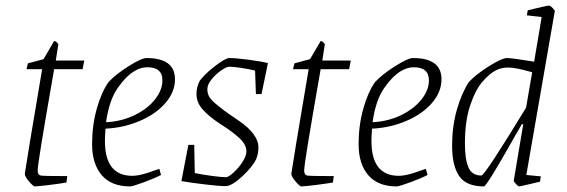

<svg xmlns="http://www.w3.org/2000/svg" viewBox="-20 -659 2030 688"><path d="M69 -37Q73 -68 131 -411H75L80 -432L136 -447L174 -512Q181 -512 189 -501L180 -442H282L276 -411H174Q142 -228 128.5 -145Q115 -62 115 -48Q115 -32 126 -30Q138 -28 221 -28L218 -5Q188 0 155.5 4Q123 8 105 9Q99 9 83.5 -9.5Q68 -28 69 -37Z M358 -198Q356 -170 356 -154Q356 -29 454 -29Q477 -29 511.5 -40.5Q546 -52 551 -54L557 -32Q534 -20 494.5 -5.5Q455 9 446 9Q379 9 344.5 -31.5Q310 -72 310 -142Q310 -209 326.5 -268.5Q343 -328 369 -365Q395 -393 441 -422Q487 -451 505 -451Q607 -451 607 -375Q607 -329 572.5 -289.5Q538 -250 480.5 -225.5Q423 -201 358 -198ZM360 -221Q417 -224 463.5 -247Q510 -270 536 -303.5Q562 -337 562 -371Q562 -418 508 -418Q485 -418 463 -405Q433 -388 402 -344Q371 -300 360 -221Z M939 -432H940L917 -322H897L894 -406Q870 -412 842 -416Q814 -420 801 -420Q792 -420 772.5 -406.5Q753 -393 738 -374.5Q723 -356 723 -339Q723 -316 740.5 -298.5Q758 -281 797 -253Q804 -248 837 -225.5Q870 -203 888 -179Q906 -155 906 -131Q906 -108 898 -89Q884 -60 847 -26Q810 8 788 8Q767 8 716 2Q665 -4 630 -10L655 -140H676L678 -39Q706 -33 740.5 -28.5Q775 -24 790 -24Q798 -24 816 -40Q834 -56 848.5 -78Q863 -100 863 -117Q863 -140 839 -163Q815 -186 769 -215Q728 -242 706 -267Q684 -292 684 -322Q684 -347 696 -370Q715 -395 751.5 -423Q788 -451 802 -451Q825 -451 870.5 -445Q916 -439 940 -433Z M1024 -37Q1028 -68 1086 -411H1030L1035 -432L1091 -447L1129 -512Q1136 -512 1144 -501L1135 -442H1237L1231 -411H1129Q1097 -228 1083.5 -145Q1070 -62 1070 -48Q1070 -32 1081 -30Q1093 -28 1176 -28L1173 -5Q1143 0 1110.5 4Q1078 8 1060 9Q1054 9 1038.5 -9.5Q1023 -28 1024 -37Z M1313 -198Q1311 -170 1311 -154Q1311 -29 1409 -29Q1432 -29 1466.5 -40.5Q1501 -52 1506 -54L1512 -32Q1489 -20 1449.5 -5.5Q1410 9 1401 9Q1334 9 1299.5 -31.5Q1265 -72 1265 -142Q1265 -209 1281.5 -268.5Q1298 -328 1324 -365Q1350 -393 1396 -422Q1442 -451 1460 -451Q1562 -451 1562 -375Q1562 -329 1527.5 -289.5Q1493 -250 1435.5 -225.5Q1378 -201 1313 -198ZM1315 -221Q1372 -224 1418.5 -247Q1465 -270 1491 -303.5Q1517 -337 1517 -371Q1517 -418 1463 -418Q1440 -418 1418 -405Q1388 -388 1357 -344Q1326 -300 1315 -221Z M1968 -619 1866 -32 1918 -27 1915 -8 1877 1Q1843 9 1840 9Q1837 9 1828.5 0Q1820 -9 1821 -12L1855 -214H1850L1829 -178Q1724 9 1714 9Q1651 9 1625.5 -28Q1600 -65 1600 -137Q1600 -206 1617 -265.5Q1634 -325 1660 -365Q1686 -393 1732.5 -422Q1779 -451 1796 -451Q1816 -451 1894 -438L1921 -598L1868 -604L1871 -622Q1939 -639 1948 -639Q1952 -639 1960.5 -630Q1969 -621 1968 -619ZM1865 -273 1887 -400Q1829 -417 1801 -417Q1777 -417 1757 -407Q1735 -396 1709.5 -367Q1684 -338 1665 -282Q1646 -226 1646 -144Q1646 -89 1658.5 -59.5Q1671 -30 1705 -30Q1717 -30 1865 -273Z"/></svg>

Font: Grenze ExtraLight
Style: Italic
Weight: 275
Italic angle: -10°
Designer: Renata Polastri
Foundry: Omnibus-Type
Version: Version 1.002; ttfautohint (v1.8)